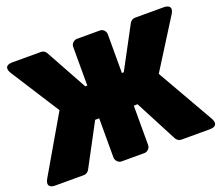

<svg xmlns="http://www.w3.org/2000/svg" viewBox="-162 -934 1329 1157"><g transform="rotate(-20 503.0 -355.0)"><path d="M640 -253 781 17C787 28 800 38 814 38H997C1067 38 1030 -19 1030 -19L823 -381L1018 -691C1056 -752 986 -748 986 -748H804C792 -748 778 -741 771 -729L628 -462H616V-711C616 -727 602 -748 579 -748H432C416 -748 394 -734 394 -711V-462H381L234 -729C228 -740 215 -748 201 -748H19C-53 -748 -13 -691 -13 -691L186 -380L-24 -19C-59 42 8 38 8 38H191C203 38 217 30 224 18L368 -252H394V0C394 16 409 38 432 38H579C595 38 616 23 616 0V-252Z"/></g></svg>

Font: Asimov Print
Style: E
Weight: 500
Designer: Google
Version: Version 2.000980; 2014